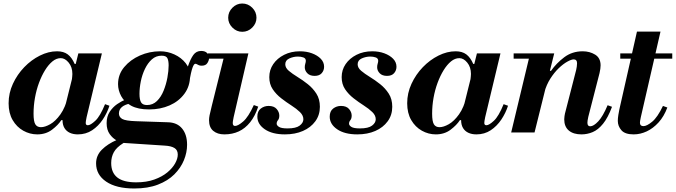

<svg xmlns="http://www.w3.org/2000/svg" viewBox="-20 -754 3847 1093"><path d="M192 11Q150 11 112.5 -10Q75 -31 52 -70.5Q29 -110 29 -166Q29 -224 53.5 -277Q78 -330 118 -371.5Q158 -413 207 -437.5Q256 -462 305 -462Q342 -462 365.5 -444.5Q389 -427 405 -390H412L389 -299Q390 -309 391 -317.5Q392 -326 392 -333Q392 -372 371 -397.5Q350 -423 326 -423Q301 -423 278.5 -404.5Q256 -386 236.5 -354.5Q217 -323 202 -282.5Q187 -242 179 -197Q171 -152 171 -107Q171 -63 181 -46.5Q191 -30 213 -30Q236 -30 266 -47Q296 -64 324 -103Q352 -142 368 -208L336 -70H329Q311 -42 276 -15.5Q241 11 192 11ZM423 11Q397 11 377.5 2Q358 -7 347 -25Q336 -43 336 -70Q336 -82 339 -97.5Q342 -113 352 -153L426 -450H560L473 -87Q470 -74 469 -65.5Q468 -57 468 -54Q468 -41 480 -41Q495 -41 522.5 -66.5Q550 -92 578 -161L603 -152Q590 -111 565 -73.5Q540 -36 504.5 -12.5Q469 11 423 11Z M744 319Q642 319 584.5 280Q527 241 527 176Q527 131 560 98Q593 65 645.5 42.5Q698 20 757 5L788 16Q720 37 681.5 61Q643 85 628 112.5Q613 140 613 174Q613 229 648 256.5Q683 284 755 284Q814 284 858.5 268Q903 252 932.5 227.5Q962 203 977 176Q992 149 992 126Q992 100 973 88.5Q954 77 919 75L689 60Q670 59 646 46.5Q622 34 604.5 9.5Q587 -15 587 -53Q587 -91 604.5 -117.5Q622 -144 646.5 -161Q671 -178 694 -186.5Q717 -195 728 -197L726 -166Q657 -153 657 -108Q657 -88 675.5 -77Q694 -66 755 -64L935 -58Q988 -57 1016.5 -22.5Q1045 12 1045 70Q1045 114 1027 158Q1009 202 972.5 238.5Q936 275 879 297Q822 319 744 319ZM829 -131Q766 -131 727 -152Q688 -173 670 -206.5Q652 -240 652 -275Q652 -330 687 -372Q722 -414 776.5 -438Q831 -462 891 -462Q934 -462 973 -444Q1012 -426 1037 -394.5Q1062 -363 1062 -323Q1062 -264 1030 -220.5Q998 -177 945.5 -154Q893 -131 829 -131ZM817 -156Q850 -156 873.5 -179Q897 -202 911.5 -238Q926 -274 933 -312.5Q940 -351 940 -382Q940 -408 933 -422.5Q926 -437 900 -437Q868 -437 844.5 -416Q821 -395 805 -361.5Q789 -328 781.5 -290.5Q774 -253 774 -220Q774 -187 783 -171.5Q792 -156 817 -156ZM1057 -287 1043 -374H1049Q1064 -418 1080.5 -441Q1097 -464 1125 -464Q1148 -464 1159 -452Q1170 -440 1170 -423Q1170 -410 1160.5 -395Q1151 -380 1128 -380Q1118 -380 1111.5 -383Q1105 -386 1100.5 -388.5Q1096 -391 1092 -391Q1084 -391 1076 -369Q1068 -347 1057 -287Z M1359 -573Q1327 -573 1303 -597Q1279 -621 1279 -653Q1279 -686 1303 -710Q1327 -734 1359 -734Q1392 -734 1416 -710Q1440 -686 1440 -653Q1440 -621 1416 -597Q1392 -573 1359 -573ZM1257 11Q1218 11 1194 -9Q1170 -29 1170 -70Q1170 -82 1173 -97.5Q1176 -113 1186 -153L1260 -450H1394L1310 -87Q1307 -73 1306 -65Q1305 -57 1305 -54Q1305 -37 1318 -37Q1335 -37 1364.5 -62.5Q1394 -88 1425 -156L1450 -147Q1432 -93 1404 -58Q1376 -23 1339.5 -6Q1303 11 1257 11ZM1163 -420V-450H1337V-420Z M1602 11Q1530 11 1487.5 -18Q1445 -47 1445 -90Q1445 -121 1464.5 -136Q1484 -151 1509 -151Q1540 -151 1555 -133.5Q1570 -116 1570 -96Q1570 -79 1562.5 -70Q1555 -61 1555 -50Q1555 -40 1568.5 -31.5Q1582 -23 1617 -23Q1665 -23 1686 -39Q1707 -55 1707 -75Q1707 -97 1687.5 -116Q1668 -135 1639 -153.5Q1610 -172 1581 -194.5Q1552 -217 1532.5 -246Q1513 -275 1513 -315Q1513 -356 1535.5 -389Q1558 -422 1597.5 -442Q1637 -462 1687 -462Q1725 -462 1756 -450.5Q1787 -439 1806 -419.5Q1825 -400 1825 -374Q1825 -353 1811.5 -337.5Q1798 -322 1771 -322Q1744 -322 1729.5 -337Q1715 -352 1715 -371Q1715 -382 1718 -391.5Q1721 -401 1721 -408Q1721 -422 1707 -427Q1693 -432 1676 -432Q1651 -432 1627.5 -421.5Q1604 -411 1604 -388Q1604 -368 1624 -351Q1644 -334 1673.5 -316Q1703 -298 1732 -275Q1761 -252 1781 -221Q1801 -190 1801 -146Q1801 -99 1775 -63.5Q1749 -28 1704.5 -8.5Q1660 11 1602 11Z M2014 11Q1942 11 1899.5 -18Q1857 -47 1857 -90Q1857 -121 1876.5 -136Q1896 -151 1921 -151Q1952 -151 1967 -133.5Q1982 -116 1982 -96Q1982 -79 1974.5 -70Q1967 -61 1967 -50Q1967 -40 1980.5 -31.5Q1994 -23 2029 -23Q2077 -23 2098 -39Q2119 -55 2119 -75Q2119 -97 2099.5 -116Q2080 -135 2051 -153.5Q2022 -172 1993 -194.5Q1964 -217 1944.5 -246Q1925 -275 1925 -315Q1925 -356 1947.5 -389Q1970 -422 2009.5 -442Q2049 -462 2099 -462Q2137 -462 2168 -450.5Q2199 -439 2218 -419.5Q2237 -400 2237 -374Q2237 -353 2223.5 -337.5Q2210 -322 2183 -322Q2156 -322 2141.5 -337Q2127 -352 2127 -371Q2127 -382 2130 -391.5Q2133 -401 2133 -408Q2133 -422 2119 -427Q2105 -432 2088 -432Q2063 -432 2039.5 -421.5Q2016 -411 2016 -388Q2016 -368 2036 -351Q2056 -334 2085.5 -316Q2115 -298 2144 -275Q2173 -252 2193 -221Q2213 -190 2213 -146Q2213 -99 2187 -63.5Q2161 -28 2116.5 -8.5Q2072 11 2014 11Z M2461 11Q2419 11 2381.5 -10Q2344 -31 2321 -70.5Q2298 -110 2298 -166Q2298 -224 2322.5 -277Q2347 -330 2387 -371.5Q2427 -413 2476 -437.5Q2525 -462 2574 -462Q2611 -462 2634.5 -444.5Q2658 -427 2674 -390H2681L2658 -299Q2659 -309 2660 -317.5Q2661 -326 2661 -333Q2661 -372 2640 -397.5Q2619 -423 2595 -423Q2570 -423 2547.5 -404.5Q2525 -386 2505.5 -354.5Q2486 -323 2471 -282.5Q2456 -242 2448 -197Q2440 -152 2440 -107Q2440 -63 2450 -46.5Q2460 -30 2482 -30Q2505 -30 2535 -47Q2565 -64 2593 -103Q2621 -142 2637 -208L2605 -70H2598Q2580 -42 2545 -15.5Q2510 11 2461 11ZM2692 11Q2666 11 2646.5 2Q2627 -7 2616 -25Q2605 -43 2605 -70Q2605 -82 2608 -97.5Q2611 -113 2621 -153L2695 -450H2829L2742 -87Q2739 -74 2738 -65.5Q2737 -57 2737 -54Q2737 -41 2749 -41Q2764 -41 2791.5 -66.5Q2819 -92 2847 -161L2872 -152Q2859 -111 2834 -73.5Q2809 -36 2773.5 -12.5Q2738 11 2692 11Z M3290 11Q3244 11 3218 -11Q3192 -33 3192 -75Q3192 -85 3193.5 -92.5Q3195 -100 3196 -107L3260 -356Q3262 -363 3263.5 -375Q3265 -387 3265 -394Q3265 -405 3260 -410.5Q3255 -416 3246 -416Q3233 -416 3209.5 -403Q3186 -390 3160.5 -365.5Q3135 -341 3113 -306.5Q3091 -272 3079 -229L3110 -351H3117Q3147 -394 3192 -428Q3237 -462 3297 -462Q3337 -462 3368 -443Q3399 -424 3399 -382Q3399 -364 3393 -338L3329 -89Q3326 -76 3325 -68Q3324 -60 3324 -55Q3324 -35 3340 -35Q3359 -35 3385.5 -63Q3412 -91 3439 -155L3464 -146Q3441 -84 3413 -49.5Q3385 -15 3354 -2Q3323 11 3290 11ZM2890 0 2998 -450H3135L3023 0ZM2904 -420V-450H3123V-420Z M3587 11Q3538 11 3517.5 -12.5Q3497 -36 3497 -66Q3497 -80 3500 -99.5Q3503 -119 3506 -132L3606 -574H3740L3628 -87Q3625 -74 3624 -66Q3623 -58 3623 -55Q3623 -36 3643 -36Q3662 -36 3692.5 -61Q3723 -86 3754 -151L3779 -142Q3760 -91 3729 -57Q3698 -23 3661.5 -6Q3625 11 3587 11ZM3511 -420V-450H3807V-420Z"/></svg>

Font: Libre Bodoni
Style: Bold Italic
Weight: 700
Italic angle: -13°
Version: Version 2.005;gftools[0.9.23]